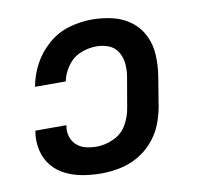

<svg xmlns="http://www.w3.org/2000/svg" viewBox="-66 -607 708 684"><g transform="rotate(-10 288.0 -265.0)"><path d="M248 8Q280 8 313.5 1.5Q347 -5 378 -22Q409 -39 433 -66Q457 -93 470 -124.5Q483 -156 489 -189L507 -299Q513 -337 511 -375Q509 -413 493 -445.5Q477 -478 448 -499.5Q419 -521 382.5 -529.5Q346 -538 308 -538Q267 -538 225.5 -526Q184 -514 150 -484.5Q116 -455 95.5 -416.5Q75 -378 68 -337H179Q185 -366 203.5 -392Q222 -418 250.5 -429.5Q279 -441 308 -441Q332 -441 353 -432.5Q374 -424 385.5 -404.5Q397 -385 399 -362Q401 -339 397 -315L378 -205Q373 -174 356.5 -145.5Q340 -117 309 -103Q278 -89 248 -89Q228 -89 209 -93.5Q190 -98 176 -110.5Q162 -123 156 -142Q150 -161 154 -180V-183H42Q42 -180 41 -177Q36 -144 43.5 -111.5Q51 -79 71 -55Q91 -31 120 -17Q149 -3 181.5 2.5Q214 8 248 8Z"/></g></svg>

Font: Iosevka Sparkle SmBdObl
Style: Regular
Weight: 600
Italic angle: -9°
Designer: Belleve Invis
Foundry: Belleve Invis
Version: Version 4.5.0; ttfautohint (v1.8.3)